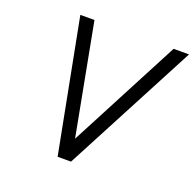

<svg xmlns="http://www.w3.org/2000/svg" viewBox="-128 -864 1006 996"><g transform="rotate(20 375.0 -366.0)"><path d="M150 -732 291 0H365L750 -732H665L344 -119L228 -732Z"/></g></svg>

Font: Exo
Style: Regular Italic
Weight: 400
Designer: Natanael Gama
Version: Version 1.00